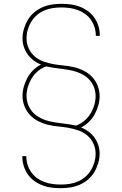

<svg xmlns="http://www.w3.org/2000/svg" viewBox="-20 -843 640 1006"><path d="M299 143Q274 143 249.5 140Q225 137 202 128Q179 119 159 104.5Q139 90 125 69.5Q111 49 104 25.5Q97 2 97 -23Q97 -24 97 -24.5Q97 -25 97 -25H118Q118 -25 118 -24.5Q118 -24 118 -23Q118 -1 124.5 20Q131 41 143.5 59Q156 77 174 90Q192 103 212.5 110.5Q233 118 255 121Q277 124 299 124Q322 124 344.5 120.5Q367 117 388 108Q409 99 426.5 84Q444 69 456 49.5Q468 30 474.5 7.5Q481 -15 481 -38Q481 -65 469.5 -90.5Q458 -116 437 -133.5Q416 -151 390 -160Q364 -169 337.5 -173.5Q311 -178 284 -180.5Q257 -183 230.5 -189.5Q204 -196 179.5 -208.5Q155 -221 136.5 -241Q118 -261 108 -287Q98 -313 98 -340Q98 -365 105 -389.5Q112 -414 124 -436Q136 -458 154 -475.5Q172 -493 195 -505Q174 -513 156 -526.5Q138 -540 125 -558Q112 -576 105 -597.5Q98 -619 98 -642Q98 -667 105.5 -692Q113 -717 126 -739Q139 -761 158.5 -777.5Q178 -794 201.5 -804.5Q225 -815 250.5 -819Q276 -823 301 -823Q326 -823 350.5 -820Q375 -817 398 -808Q421 -799 441 -784.5Q461 -770 475 -749.5Q489 -729 496 -705.5Q503 -682 503 -657Q503 -656 503 -655.5Q503 -655 503 -655H482Q482 -655 482 -655.5Q482 -656 482 -657Q482 -679 475.5 -700Q469 -721 456.5 -739Q444 -757 426 -770Q408 -783 387.5 -790.5Q367 -798 345 -801Q323 -804 301 -804Q278 -804 255.5 -800.5Q233 -797 212 -788Q191 -779 173.5 -764Q156 -749 144 -729.5Q132 -710 125.5 -687.5Q119 -665 119 -642Q119 -615 130.5 -589.5Q142 -564 163 -546.5Q184 -529 210 -520Q236 -511 262.5 -506.5Q289 -502 316 -499.5Q343 -497 369.5 -490.5Q396 -484 420.5 -471.5Q445 -459 463.5 -439Q482 -419 492 -393Q502 -367 502 -340Q502 -315 495 -290.5Q488 -266 476 -244Q464 -222 446 -204.5Q428 -187 405 -175Q426 -167 444 -153.5Q462 -140 475 -122Q488 -104 495 -82.5Q502 -61 502 -38Q502 -13 494.5 12Q487 37 474 59Q461 81 441.5 97.5Q422 114 398.5 124.5Q375 135 349.5 139Q324 143 299 143ZM378 -185Q401 -193 420.5 -209Q440 -225 453 -246Q466 -267 473.5 -291Q481 -315 481 -339Q481 -361 474 -381.5Q467 -402 453.5 -419Q440 -436 421.5 -447.5Q403 -459 383 -466Q363 -473 341.5 -476.5Q320 -480 299 -483H297Q278 -485 259.5 -488Q241 -491 222 -495Q199 -487 179.5 -471Q160 -455 147 -434Q134 -413 126.5 -389Q119 -365 119 -341Q119 -319 126 -298.5Q133 -278 146.5 -261Q160 -244 178.5 -232.5Q197 -221 217 -214Q237 -207 258.5 -203.5Q280 -200 301 -197H303Q322 -195 340.5 -192Q359 -189 378 -185Z"/></svg>

Font: Zed Sans Thin Extended
Style: Regular
Weight: 100
Width: 7
Designer: Belleve Invis
Foundry: Belleve Invis
Version: Version 1.0.0; ttfautohint (v1.8.4)